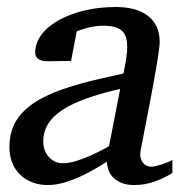

<svg xmlns="http://www.w3.org/2000/svg" viewBox="-20 -514 530 546"><path d="M321.8 -261.2Q266.6 -248.5 225.6 -233.9Q184.6 -219.2 157.2 -201.2Q129.9 -183.1 116.5 -161.1Q103 -139.2 103 -111.8Q103 -98.6 107.2 -87.4Q111.3 -76.2 118.7 -67.9Q126 -59.6 136 -54.7Q146 -49.8 158.2 -49.8Q176.3 -49.8 197.3 -56.4Q218.3 -63 237.3 -71.5Q256.3 -80.1 271 -87.9Q285.6 -95.7 290 -98.1ZM470.2 -22Q450.2 -9.3 421.9 1.5Q393.6 12.2 361.8 12.2Q339.4 12.2 324.5 5.6Q309.6 -1 300.5 -10.7Q291.5 -20.5 287.8 -32.2Q284.2 -43.9 284.2 -54.2Q275.4 -48.8 257.3 -37.8Q239.3 -26.9 216.1 -15.6Q192.9 -4.4 166.7 3.9Q140.6 12.2 116.2 12.2Q91.8 12.2 71.5 4.4Q51.3 -3.4 36.9 -17.6Q22.5 -31.7 14.6 -51.8Q6.8 -71.8 6.8 -96.2Q6.8 -122.1 13.7 -143.3Q20.5 -164.6 33.4 -181.6Q46.4 -198.7 64.5 -212.6Q82.5 -226.6 105 -237.8Q131.3 -251 159.2 -260.5Q187 -270 215.6 -277.8Q244.1 -285.6 273.2 -292Q302.2 -298.3 331.1 -305.2Q331.5 -308.6 333.5 -317.1Q335.4 -325.7 337.2 -336.4Q338.9 -347.2 340.3 -358.6Q341.8 -370.1 341.8 -379.9Q341.8 -394 338.9 -405.5Q335.9 -417 328.4 -424.8Q320.8 -432.6 307.4 -436.8Q293.9 -440.9 272.9 -440.9Q260.7 -440.9 248.8 -439Q236.8 -437 226.6 -434.3Q216.3 -431.6 209 -429Q201.7 -426.3 198.2 -424.8L182.1 -340.8L115.2 -339.8Q98.1 -339.8 89.1 -346.2Q80.1 -352.5 80.1 -365.2Q80.1 -391.6 97.7 -415Q115.2 -438.5 146.2 -456.1Q177.2 -473.6 219.2 -483.9Q261.2 -494.1 310.1 -494.1Q336.4 -494.1 358.9 -488.5Q381.3 -482.9 398.2 -470.9Q415 -459 424.6 -439.9Q434.1 -420.9 434.1 -394Q434.1 -386.2 431.6 -368.9Q429.2 -351.6 425.5 -328.6Q421.9 -305.7 416.7 -278.6Q411.6 -251.5 406.7 -224.6Q394.5 -161.6 379.9 -85.9Q376 -67.4 384.8 -53.7Q393.6 -40 412.1 -40Q415.5 -40 423.3 -41.7Q431.2 -43.5 439.9 -46.4Q448.7 -49.3 457 -52.7Q465.3 -56.2 470.2 -59.1Z"/></svg>

Font: Charis SIL Phon
Style: Italic
Weight: 400
Italic angle: -11°
Foundry: SIL International
Version: Version 5.000